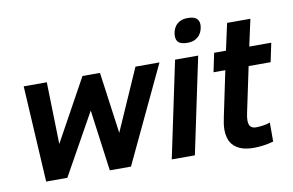

<svg xmlns="http://www.w3.org/2000/svg" viewBox="-76 -854 1537 1007"><g transform="rotate(-10 692.5 -350.5)"><path d="M547.9 0H435.1L391.1 -326.2L209 0H96.2L66.9 -512.2H189.9L198.2 -182.1L379.9 -512.2H473.1L518.1 -185.1L662.1 -512.2H790Z M765.1 0 873 -512.2H996.1L888.2 0ZM893.1 -634.8Q893.1 -645 896.5 -658.9Q899.9 -672.9 908.9 -685.5Q918 -698.2 934.1 -707Q950.2 -715.8 975.1 -715.8Q1008.3 -715.8 1022.2 -703.6Q1036.1 -691.4 1036.1 -669.9Q1036.1 -658.2 1032.2 -643.8Q1028.3 -629.4 1018.8 -616.9Q1009.3 -604.5 993.4 -596.2Q977.5 -587.9 953.1 -587.9Q936 -587.9 924.3 -591.1Q912.6 -594.2 905.8 -600.3Q898.9 -606.4 896 -615.2Q893.1 -624 893.1 -634.8Z M1305.2 0Q1281.7 7.3 1252.9 11.2Q1224.1 15.1 1201.2 15.1Q1164.6 15.1 1138.4 6.6Q1112.3 -2 1095.7 -17.8Q1079.1 -33.7 1071.5 -55.9Q1064 -78.1 1064 -106Q1064 -120.1 1066.2 -136Q1068.4 -151.9 1072.3 -169.9L1123 -412.1H1060.1L1081.1 -512.2H1144L1175.3 -654.8H1299.3L1268.1 -512.2H1385.3L1364.3 -412.1H1247.1L1196.3 -170.9Q1193.8 -159.7 1192.6 -150.1Q1191.4 -140.6 1191.4 -132.8Q1191.4 -107.9 1201.9 -98.4Q1212.4 -88.9 1229 -88.9Q1246.6 -88.9 1267.3 -91.8Q1288.1 -94.7 1305.2 -101.1Z"/></g></svg>

Font: Clear Sans
Style: Bold Italic
Weight: 700
Italic angle: -12°
Foundry: Intel Corporation
Version: Version 1.00